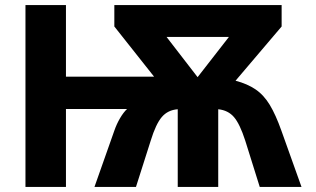

<svg xmlns="http://www.w3.org/2000/svg" viewBox="-20 -734 1240 754"><path d="M80 0V-714H239V-433H585L429 -630V-714H1086V-630L905 -417Q951 -405 983.5 -383Q1016 -361 1039.5 -322Q1063 -283 1085 -221L1164 0H1000L943 -182Q922 -247 899 -274Q876 -301 837 -305V0H678V-305Q639 -302 615.5 -274.5Q592 -247 572 -182L514 0H351L429 -221Q438 -247 451.5 -270Q465 -293 479 -306H239V0ZM756 -431 879 -589H634Z"/></svg>

Font: Noto Sans Mono ExtraBold
Style: Regular
Weight: 800
Designer: Monotype Design Team
Foundry: Monotype Imaging Inc.
Version: Version 2.014